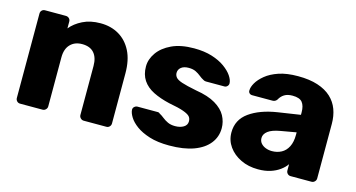

<svg xmlns="http://www.w3.org/2000/svg" viewBox="-64 -776 1914 1033"><g transform="rotate(15 893.0 -260.0)"><path d="M84 0Q73 0 66 -7.5Q59 -15 59 -25V-495Q59 -506 66 -513Q73 -520 84 -520H199Q210 -520 217.5 -513Q225 -506 225 -495V-457Q250 -488 292 -509Q334 -530 391 -530Q449 -530 493.5 -504Q538 -478 563.5 -428Q589 -378 589 -304V-25Q589 -15 582 -7.5Q575 0 564 0H438Q428 0 420.5 -7.5Q413 -15 413 -25V-298Q413 -345 390.5 -370.5Q368 -396 324 -396Q283 -396 258.5 -370.5Q234 -345 234 -298V-25Q234 -15 226.5 -7.5Q219 0 209 0Z M916 10Q851 10 805.5 -4.5Q760 -19 731.5 -40Q703 -61 689 -83.5Q675 -106 674 -123Q673 -134 681 -141Q689 -148 698 -148H812Q815 -148 817.5 -147Q820 -146 823 -143Q836 -136 849 -125.5Q862 -115 879 -107Q896 -99 920 -99Q948 -99 967 -110.5Q986 -122 986 -143Q986 -159 977 -169.5Q968 -180 940.5 -190Q913 -200 858 -210Q806 -222 767 -241.5Q728 -261 707 -292.5Q686 -324 686 -369Q686 -409 712 -446Q738 -483 788 -506.5Q838 -530 912 -530Q969 -530 1012 -516.5Q1055 -503 1084 -482Q1113 -461 1128 -439Q1143 -417 1144 -399Q1145 -389 1138 -381.5Q1131 -374 1122 -374H1018Q1014 -374 1010 -375.5Q1006 -377 1003 -379Q991 -385 979 -395Q967 -405 951 -413Q935 -421 911 -421Q884 -421 869 -409Q854 -397 854 -378Q854 -365 862.5 -354Q871 -343 897.5 -334Q924 -325 980 -314Q1049 -303 1090 -278.5Q1131 -254 1148.5 -221.5Q1166 -189 1166 -153Q1166 -105 1137 -68Q1108 -31 1052.5 -10.5Q997 10 916 10Z M1411 10Q1357 10 1314.5 -10.5Q1272 -31 1247 -66Q1222 -101 1222 -145Q1222 -216 1280 -257.5Q1338 -299 1434 -314L1559 -333V-347Q1559 -383 1544 -402Q1529 -421 1489 -421Q1461 -421 1443.5 -410Q1426 -399 1416 -380Q1407 -367 1391 -367H1279Q1268 -367 1262 -373.5Q1256 -380 1257 -389Q1257 -407 1270.5 -430.5Q1284 -454 1312 -477Q1340 -500 1384 -515Q1428 -530 1491 -530Q1555 -530 1601 -515Q1647 -500 1676 -473Q1705 -446 1718.5 -409.5Q1732 -373 1732 -329V-25Q1732 -15 1724.5 -7.5Q1717 0 1707 0H1591Q1580 0 1573 -7.5Q1566 -15 1566 -25V-60Q1553 -41 1531 -25Q1509 -9 1479.5 0.5Q1450 10 1411 10ZM1458 -104Q1487 -104 1510.5 -116.5Q1534 -129 1547.5 -155.5Q1561 -182 1561 -222V-236L1476 -221Q1429 -213 1407.5 -196.5Q1386 -180 1386 -158Q1386 -141 1396 -129Q1406 -117 1422.5 -110.5Q1439 -104 1458 -104Z"/></g></svg>

Font: Rubik Light
Style: Bold
Weight: 700
Version: Version 2.104